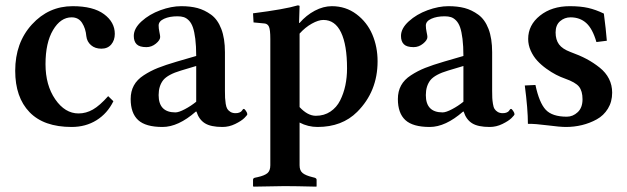

<svg xmlns="http://www.w3.org/2000/svg" viewBox="-20 -467 2354 721"><path d="M405.8 -86.9Q383.3 -41 342.5 -15.6Q301.8 9.8 249 9.8Q144.5 9.8 90.8 -45.9Q37.1 -101.6 37.1 -201.2Q37.1 -306.6 99.9 -375.2Q162.6 -443.8 252.9 -443.8Q330.1 -443.8 370.6 -413.8Q411.1 -383.8 411.1 -339.8Q411.1 -315.9 397.7 -300Q384.3 -284.2 360.8 -284.2Q336.9 -284.2 321.8 -297.4Q306.6 -310.5 304.2 -331.1Q301.8 -359.9 288.3 -380.9Q274.9 -401.9 249 -401.9Q207.5 -401.9 179.2 -354.2Q150.9 -306.6 150.9 -226.1Q150.9 -147 187.5 -94Q224.1 -41 274.9 -41Q303.2 -41 328.9 -55.7Q354.5 -70.3 386.2 -106Z M715.3 -47.9Q649.4 9.8 590.3 9.8Q526.9 9.8 498.8 -16.1Q470.7 -42 470.7 -95.2Q470.7 -124 482.7 -146Q494.6 -168 519.8 -184.3Q544.9 -200.7 573 -211.9Q601.1 -223.1 644.5 -235.8L716.8 -256.8Q716.8 -293.9 713.4 -321Q710 -348.1 704.3 -364.3Q698.7 -380.4 689.5 -389.9Q680.2 -399.4 670.2 -402.6Q660.2 -405.8 646.5 -405.8Q616.7 -405.8 596.2 -396.5Q575.7 -387.2 575.7 -371.1Q575.7 -360.4 578.6 -346.7Q581.5 -333 581.5 -328.1Q581.5 -316.4 565.4 -303.2Q549.3 -290 529.8 -290Q503.9 -290 493.2 -300.8Q482.4 -311.5 482.4 -332Q482.4 -360.4 511.7 -387Q541 -413.6 582.3 -428.7Q623.5 -443.8 660.6 -443.8Q694.8 -443.8 721.4 -436.8Q748 -429.7 772.7 -411.9Q797.4 -394 811 -358.4Q824.7 -322.8 824.7 -271V-126Q824.7 -108.9 825.2 -99.4Q825.7 -89.8 827.6 -77.1Q829.6 -64.5 833.7 -57.9Q837.9 -51.3 845.7 -46.6Q853.5 -42 864.7 -42Q873 -42 878.9 -44.4Q884.8 -46.9 887.2 -49.8L891.6 -55.7Q893.6 -58.1 895.5 -58.1Q898.4 -58.1 903.6 -50.5Q908.7 -43 908.7 -38.1Q908.7 -34.7 897.5 -23.7Q886.2 -12.7 863.3 -1.5Q840.3 9.8 815.4 9.8Q771.5 9.8 749.3 -4.2Q727.1 -18.1 717.8 -47.9ZM716.8 -85V-219.2L659.7 -202.1Q610.4 -187.5 592.8 -166Q575.7 -144 575.7 -109.9Q575.7 -44.9 638.7 -44.9Q651.4 -44.9 674.1 -56.9Q696.8 -68.8 716.8 -85Z M1105 -340.8V-64.9Q1135.3 -32.2 1166 -32.2Q1197.3 -32.2 1220.7 -47.9Q1244.1 -63.5 1257.3 -89.8Q1270.5 -116.2 1276.9 -146.5Q1283.2 -176.8 1283.2 -210Q1283.2 -298.3 1260.7 -345.2Q1238.3 -392.1 1194.3 -392.1Q1175.8 -392.1 1150.9 -378.2Q1126 -364.3 1105 -340.8ZM1105 -380.9Q1129.9 -409.7 1162.1 -426.8Q1194.3 -443.8 1226.1 -443.8Q1278.3 -443.8 1318.4 -413.8Q1358.4 -383.8 1378.2 -337.4Q1397.9 -291 1397.9 -236.8Q1397.9 -123.5 1321.3 -46.9Q1264.6 9.8 1172.4 9.8Q1136.7 9.8 1105 -6.8V153.8Q1105 173.3 1116.2 182.6Q1127.4 191.9 1153.3 198.2L1161.1 200.2Q1168.9 202.6 1168.9 208V231.9L1168 233.9Q1087.4 231.9 1048.3 231.9L932.1 233.9L930.2 231.9V208Q930.2 201.7 938 200.2L947.3 198.2Q973.6 192.4 984.4 183.1Q995.1 173.8 995.1 153.8V-320.8Q995.1 -355.5 990 -366.7Q984.9 -377.9 973.1 -378.9L932.1 -382.8L930.2 -417Q1049.3 -432.1 1098.1 -446.8Q1105 -446.8 1105 -443.8L1103 -380.9Z M1718.8 -47.9Q1652.8 9.8 1593.8 9.8Q1530.3 9.8 1502.2 -16.1Q1474.1 -42 1474.1 -95.2Q1474.1 -124 1486.1 -146Q1498 -168 1523.2 -184.3Q1548.3 -200.7 1576.4 -211.9Q1604.5 -223.1 1647.9 -235.8L1720.2 -256.8Q1720.2 -293.9 1716.8 -321Q1713.4 -348.1 1707.8 -364.3Q1702.1 -380.4 1692.9 -389.9Q1683.6 -399.4 1673.6 -402.6Q1663.6 -405.8 1649.9 -405.8Q1620.1 -405.8 1599.6 -396.5Q1579.1 -387.2 1579.1 -371.1Q1579.1 -360.4 1582 -346.7Q1585 -333 1585 -328.1Q1585 -316.4 1568.8 -303.2Q1552.7 -290 1533.2 -290Q1507.3 -290 1496.6 -300.8Q1485.8 -311.5 1485.8 -332Q1485.8 -360.4 1515.1 -387Q1544.4 -413.6 1585.7 -428.7Q1627 -443.8 1664.1 -443.8Q1698.2 -443.8 1724.9 -436.8Q1751.5 -429.7 1776.1 -411.9Q1800.8 -394 1814.5 -358.4Q1828.1 -322.8 1828.1 -271V-126Q1828.1 -108.9 1828.6 -99.4Q1829.1 -89.8 1831.1 -77.1Q1833 -64.5 1837.2 -57.9Q1841.3 -51.3 1849.1 -46.6Q1856.9 -42 1868.2 -42Q1876.5 -42 1882.3 -44.4Q1888.2 -46.9 1890.6 -49.8L1895 -55.7Q1897 -58.1 1898.9 -58.1Q1901.9 -58.1 1907 -50.5Q1912.1 -43 1912.1 -38.1Q1912.1 -34.7 1900.9 -23.7Q1889.6 -12.7 1866.7 -1.5Q1843.8 9.8 1818.8 9.8Q1774.9 9.8 1752.7 -4.2Q1730.5 -18.1 1721.2 -47.9ZM1720.2 -85V-219.2L1663.1 -202.1Q1613.8 -187.5 1596.2 -166Q1579.1 -144 1579.1 -109.9Q1579.1 -44.9 1642.1 -44.9Q1654.8 -44.9 1677.5 -56.9Q1700.2 -68.8 1720.2 -85Z M1950.7 -146 1990.7 -147.9Q2004.9 -81.1 2029.3 -54.9Q2053.7 -28.8 2108.4 -28.8Q2131.3 -28.8 2149.4 -45.7Q2167.5 -62.5 2167.5 -94.2Q2167.5 -125 2154.3 -141.6Q2141.6 -157.7 2101.6 -171.9Q2085 -177.7 2067.9 -186.5Q2050.8 -195.3 2031.5 -209.2Q2012.2 -223.1 1997.6 -239Q1982.9 -254.9 1973.1 -276.4Q1963.4 -297.9 1963.4 -320.8Q1963.4 -373 2007.8 -408.4Q2052.2 -443.8 2119.6 -443.8Q2159.7 -443.8 2188.5 -437.3Q2217.3 -430.7 2247.6 -416Q2255.4 -356.9 2258.8 -314L2219.7 -309.1Q2205.1 -359.4 2181.4 -380.6Q2157.7 -401.9 2122.6 -401.9Q2100.1 -401.9 2083.3 -387.5Q2066.4 -373 2066.4 -345.2Q2066.4 -317.9 2079.1 -300.5Q2091.8 -283.2 2121.6 -272Q2156.7 -259.3 2182.9 -245.4Q2209 -231.4 2231.9 -213.1Q2254.9 -194.8 2266.8 -171.1Q2278.8 -147.5 2278.8 -119.1Q2278.8 -85 2262.9 -59.1Q2247.1 -33.2 2220.9 -18.8Q2194.8 -4.4 2165.5 2.7Q2136.2 9.8 2105.5 9.8Q2083 9.8 2036.4 3.7Q1989.7 -2.4 1962.4 -2Q1962.4 -57.1 1950.7 -146Z"/></svg>

Font: Linux Libertine G
Style: Semibold
Weight: 600
Designer: Philipp H. Poll
Foundry: Philipp H. Poll
Version: Version 5.1.1